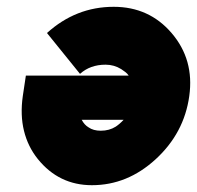

<svg xmlns="http://www.w3.org/2000/svg" viewBox="-20 -532 579 564"><path d="M56 -310 47 -250Q39 -194 50.5 -147.5Q62 -101 91 -65Q153 12 250 12Q354 12 437 -64Q521 -141 536 -250Q551 -357 484 -435Q418 -512 314 -512Q203 -512 118 -435L215 -315Q245 -342 290 -342Q315 -342 336 -329Q342 -325 348 -320.5Q354 -316 358 -310ZM276 -148Q254 -148 240 -158Q228 -165 220 -180H343Q332 -168 320 -160Q301 -148 276 -148Z"/></svg>

Font: Unageo
Style: Black-Italic
Weight: 900
Designer: Richard Sepsi
Foundry: Richard Sepsi
Version: Version 2.000